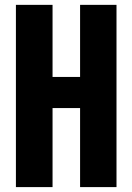

<svg xmlns="http://www.w3.org/2000/svg" viewBox="-20 -763 540 783"><path d="M44.9 0V-743.2H194.3V-449.2H306.6V-743.2H455.1V0H306.6V-322.3H194.3V0Z"/></svg>

Font: Gen Shin Gothic Monospace Bold
Style: Bold
Weight: 700
Designer: [Source Han Sans]
Ryoko NISHIZUKA  (kana & ideographs); Paul D. Hunt (Latin, Greek & Cyrillic); Wenlong ZHANG  (bopomofo
Version: Version 1.002.20150607